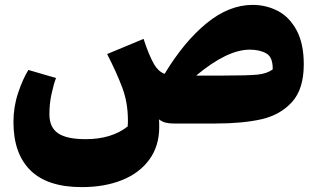

<svg xmlns="http://www.w3.org/2000/svg" viewBox="-20 -505 1307 785"><path d="M1222 -242Q1222 -141 1174 -88Q1126 -35 1049 -17.5Q972 0 861 0H691Q672 0 657.5 -3.5Q643 -7 630 -17Q631 -8 631 14Q631 92 590.5 147.5Q550 203 478.5 231.5Q407 260 315 260H314Q174 260 104.5 191.5Q35 123 35 -6Q35 -68 54 -125Q73 -182 96 -219L209 -186Q199 -159 190.5 -120Q182 -81 182 -38Q182 16 217.5 40Q253 64 330 64Q436 64 502 12Q503 4 503 -13Q503 -85 480 -146.5Q457 -208 418 -284L567 -346Q588 -281 610 -242Q627 -213 653 -203Q732 -334 824 -409.5Q916 -485 1013 -485Q1068 -485 1115.5 -460.5Q1163 -436 1192.5 -381.5Q1222 -327 1222 -242ZM1001 -302Q909 -302 782 -196H891Q996 -196 1033.5 -200Q1071 -204 1095 -221Q1096 -271 1069 -286.5Q1042 -302 1001 -302Z"/></svg>

Font: FiraGO Heavy
Style: Italic
Weight: 900
Italic angle: -8°
Designer: bBox Type GmbH
Foundry: bBox Type GmbH
Version: Version 1.001